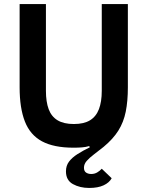

<svg xmlns="http://www.w3.org/2000/svg" viewBox="-20 -718 729 949"><path d="M77 -698H207V-269Q207 -215 220.5 -178.5Q234 -142 264.5 -123.5Q295 -105 345 -105Q395 -105 425 -123.5Q455 -142 469 -178.5Q483 -215 483 -269V-698H612V-286Q612 -218 601.5 -166Q591 -114 565 -72.5Q539 -31 492 8Q467 28 444.5 45Q422 62 408.5 77.5Q395 93 395 111Q395 128 405.5 135Q416 142 431 142Q447 142 460 134.5Q473 127 483 116L532 163Q520 185 492 198Q464 211 421 211Q375 211 340.5 192Q306 173 306 129Q306 101 321 81Q336 61 362.5 44Q389 27 424 10L421 4Q404 9 384.5 10.5Q365 12 344 12Q246 12 187.5 -19.5Q129 -51 103 -117.5Q77 -184 77 -286Z"/></svg>

Font: IBM Plex Sans SemiBold
Style: Regular
Weight: 600
Designer: Mike Abbink, Paul van der Laan, Pieter van Rosmalen
Foundry: Bold Monday
Version: Version 3.201